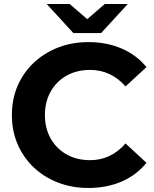

<svg xmlns="http://www.w3.org/2000/svg" viewBox="-20 -921 764 953"><path d="M418 12Q337 12 267.5 -15Q198 -42 147 -90.5Q96 -139 67.5 -205Q39 -271 39 -350Q39 -429 67.5 -495Q96 -561 147.5 -609.5Q199 -658 268 -685Q337 -712 419 -712Q510 -712 584 -680Q658 -648 707 -588L603 -492Q531 -574 427 -574Q361 -574 310.5 -545.5Q260 -517 231.5 -466.5Q203 -416 203 -350Q203 -284 231.5 -233.5Q260 -183 310.5 -154.5Q361 -126 427 -126Q531 -126 603 -209L707 -113Q658 -52 584 -20Q510 12 418 12ZM344 -757 212 -901H326L413 -826L500 -901H614L482 -757Z"/></svg>

Font: Montserrat
Style: Bold
Weight: 700
Designer: Julieta Ulanovsky
Foundry: Julieta Ulanovsky
Version: Version 9.000; ttfautohint (v1.8.4.7-5d5b)